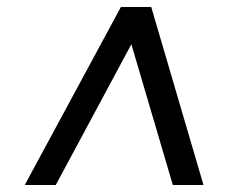

<svg xmlns="http://www.w3.org/2000/svg" viewBox="-20 -680 656 551"><path d="M414 -660H327L51 -149H140L357 -553L476 -149H564Z"/></svg>

Font: TPK Tissa Web SemiBold
Style: Italic
Weight: 600
Italic angle: -7°
Designer: Jacques Le Bailly, Suppakit Chalermlarp | Katatrad Co.,Ltd.
Foundry: Jacques Le Bailly, Cadson Demak Co.,Ltd.
Version: Version 5.000;Glyphs 3.1.2 (3151)